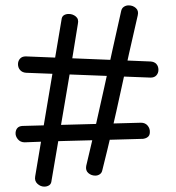

<svg xmlns="http://www.w3.org/2000/svg" viewBox="-20 -710 654 715"><path d="M209 -636Q210 -648 217.5 -653Q225 -658 236 -658Q251 -658 262.5 -648.5Q274 -639 270 -621Q247 -476 221.5 -328.5Q196 -181 172 -38Q171 -25 163 -20Q155 -15 145 -15Q131 -15 119.5 -25.5Q108 -36 111 -53Q135 -197 160 -345Q185 -493 209 -636ZM431 -668Q433 -679 441 -684.5Q449 -690 459 -690Q475 -690 486 -680Q497 -670 493 -653Q460 -511 429 -367Q398 -223 361 -76Q359 -66 351.5 -61Q344 -56 335 -56Q320 -56 309 -65.5Q298 -75 301 -92Q337 -241 368 -383.5Q399 -526 431 -668ZM77 -439Q63 -440 55 -449Q47 -458 47 -471Q47 -483 54.5 -491.5Q62 -500 76 -500L541 -481Q555 -480 562.5 -471.5Q570 -463 570 -450Q570 -438 562.5 -429.5Q555 -421 541 -421ZM72 -180Q56 -180 46.5 -191.5Q37 -203 38 -216Q39 -227 45 -233.5Q51 -240 63 -241L505 -253Q521 -253 530 -242Q539 -231 538 -217Q538 -211 535.5 -206Q533 -201 527 -197.5Q521 -194 513 -193Q445 -191 370.5 -189Q296 -187 220 -185Q144 -183 72 -180Z"/></svg>

Font: Playpen Sans Light
Style: Regular
Weight: 300
Designer: Laura Meseguer, Veronika Burian, José Scaglione
Foundry: TypeTogether
Version: Version 1.001